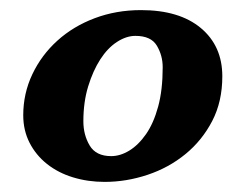

<svg xmlns="http://www.w3.org/2000/svg" viewBox="-20 -732 486 380"><path d="M145 -492Q145 -465 157.5 -444Q170 -423 200 -423Q218 -423 236 -434Q254 -445 269 -466.5Q284 -488 293 -521Q302 -554 302 -599Q302 -622 290.5 -641.5Q279 -661 248 -661Q230 -661 211.5 -649Q193 -637 178.5 -614.5Q164 -592 154.5 -561Q145 -530 145 -492ZM26 -504Q26 -547 44 -585Q62 -623 93.5 -651.5Q125 -680 167.5 -696Q210 -712 259 -712Q335 -712 377.5 -676.5Q420 -641 420 -581Q420 -531 400 -492.5Q380 -454 347 -427Q314 -400 272 -386Q230 -372 187 -372Q154 -372 124.5 -381Q95 -390 73 -407.5Q51 -425 38.5 -449.5Q26 -474 26 -504Z"/></svg>

Font: PTSerif
Style: Bold Italic
Weight: 700
Italic angle: -12°
Designer: A.Korolkova, O.Umpeleva, V.Yefimov
Foundry: ParaType Ltd
Version: Version 1.000W OFL; ttfautohint (v1.2) -l 8 -r 50 -G 200 -x 